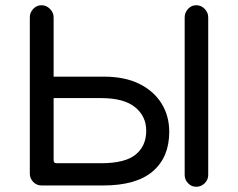

<svg xmlns="http://www.w3.org/2000/svg" viewBox="-20 -737 909 734"><path d="M139 -28Q120 -28 107 -41.5Q94 -55 94 -73V-671Q94 -689 107 -703Q120 -717 139 -717Q157 -717 171 -703Q185 -689 185 -671V-444H377Q457 -444 512.5 -416.5Q568 -389 597.5 -341.5Q627 -294 627 -233Q627 -136 564 -82Q501 -28 375 -28ZM730 -23Q712 -23 699 -36.5Q686 -50 686 -68V-671Q686 -689 699 -703Q712 -717 730 -717Q749 -717 762.5 -703Q776 -689 776 -671V-68Q776 -50 762.5 -36.5Q749 -23 730 -23ZM196 -113H366Q458 -113 498.5 -146Q539 -179 539 -237Q539 -293 496 -327.5Q453 -362 367 -362H185V-125Q185 -113 196 -113Z"/></svg>

Font: Huninn
Style: Regular
Weight: 400
Designer: justfont
Foundry: justfont
Version: Version 1.003